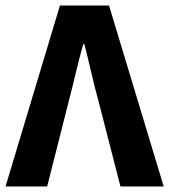

<svg xmlns="http://www.w3.org/2000/svg" viewBox="-27 -672 610 692"><path d="M-7 0 189 -652H366L563 0H407L329 -304Q314 -358 302.5 -408.5Q291 -459 277 -513H273Q258 -459 246 -408.5Q234 -358 220 -304L143 0Z"/></svg>

Font: Giro Regular
Style: Bold
Weight: 700
Designer: Paul D. Hunt
Foundry: Adobe Systems Incorporated
Version: Version 1.000;PS 1.0;hotconv 1.0.88;makeotf.lib2.5.647800